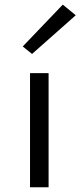

<svg xmlns="http://www.w3.org/2000/svg" viewBox="-20 -786 338 806"><path d="M106 0V-479H184V0ZM114.5 -559.5 75.5 -591 243.5 -766.5 298 -722Z"/></svg>

Font: Karla ExtraLight
Style: Regular
Weight: 400
Version: Version 2.001